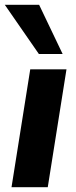

<svg xmlns="http://www.w3.org/2000/svg" viewBox="-29 -780 317 800"><path d="M19 0 97 -491H248L170 0ZM133 -555 -9 -760H134L232 -555Z"/></svg>

Font: Nunito Sans 12pt ExtraLight 12pt ExtraBold
Style: Italic
Weight: 800
Italic angle: -9°
Version: Version 3.101;gftools[0.9.27]